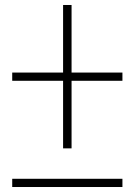

<svg xmlns="http://www.w3.org/2000/svg" viewBox="-20 -750 540 770"><path d="M233 -155V-426H29V-459H233V-730H267V-459H471V-426H267V-155ZM29 0V-33H471V0Z"/></svg>

Font: M PLUS 1 Code ExtraLight
Style: Regular
Weight: 250
Designer: Coji Morishita
Foundry: UNDERFOREST DESIGN
Version: Version 1.002